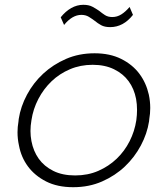

<svg xmlns="http://www.w3.org/2000/svg" viewBox="-20 -763 701 800"><path d="M285 17Q219 17 172 -7Q125 -31 96.5 -69.5Q68 -108 59 -157Q53 -184 53 -212Q53 -234 57 -257L58 -267Q66 -319 92.5 -368.5Q119 -418 160 -456Q201 -494 255 -517.5Q309 -541 374 -541Q438 -541 485 -517.5Q532 -494 560.5 -456Q589 -418 600 -369Q606 -341 606 -313Q606 -290 602 -267L601 -257Q593 -206 567 -157Q541 -108 500.5 -69.5Q460 -31 405.5 -7Q351 17 285 17ZM293 -32Q346 -32 389.5 -51Q433 -70 466 -101.5Q499 -133 520 -174.5Q541 -216 548 -262Q551 -284 551 -305Q551 -329 547 -351Q539 -393 516 -424.5Q493 -456 455 -474.5Q417 -493 366 -493Q315 -493 271.5 -474.5Q228 -456 195 -424.5Q162 -393 140 -351Q118 -309 111 -262Q107 -239 107 -217Q107 -196 111 -175Q119 -133 141.5 -101.5Q164 -70 202 -51Q240 -32 293 -32ZM439 -650Q416 -650 401.5 -658Q387 -666 375 -676Q363 -685 350 -693Q337 -701 319 -701Q281 -701 247 -659L233 -691Q253 -716 277 -729.5Q301 -743 327 -743Q350 -743 365 -735Q380 -727 393 -718Q405 -708 417.5 -700Q430 -692 448 -692Q468 -692 485.5 -703Q503 -714 520 -734L534 -701Q494 -650 439 -650Z"/></svg>

Font: Sora ExtraLight
Style: Italic
Weight: 200
Designer: Jonathan Barnbrook, Juli√°n Moncada
Version: Version 1.000